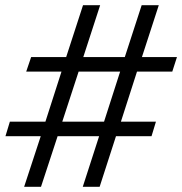

<svg xmlns="http://www.w3.org/2000/svg" viewBox="-20 -720 702 740"><path d="M73 0 137 -195H1L18 -251H155L217 -444H81L100 -500H235L300 -700H366L301 -500H461L526 -700H592L527 -500H662L644 -444H508L446 -251H581L564 -195H427L364 0H299L362 -195H202L138 0ZM220 -251H381L443 -444H283Z"/></svg>

Font: Figtree
Style: Italic
Weight: 400
Italic angle: -9.5°
Foundry: Erik Kennedy
Version: Version 2.001; ttfautohint (v1.8.4.7-5d5b);gftools[0.9.27]